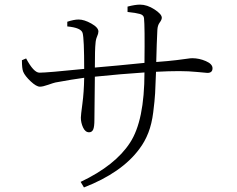

<svg xmlns="http://www.w3.org/2000/svg" viewBox="-20 -781 1040 843"><path d="M540 -728.5V-752Q573.2 -760.7 594.7 -760.7Q626 -760.7 658.2 -739.7Q690.4 -718.8 690.4 -703.1Q690.4 -694.3 681.2 -682.1Q671.9 -669.9 670.9 -649.4Q668 -592.8 666 -508.8Q719.7 -512.7 755.4 -517.1Q791 -521.5 803.2 -523.4Q815.4 -525.4 824.2 -525.4Q854.5 -525.4 883.8 -512.7Q913.1 -500 913.1 -481.4Q913.1 -460.9 890.6 -460.9Q886.7 -460.9 847.7 -464.8Q808.6 -468.8 766.6 -468.8Q722.7 -468.8 665 -465.8Q663.1 -404.3 661.1 -371.6Q659.2 -338.9 652.8 -288.1Q646.5 -237.3 631.3 -198.2Q616.2 -159.2 591.8 -127Q514.6 -22.5 348.6 42L334 17.6Q486.3 -54.7 550.8 -154.3Q614.3 -251 614.3 -462.9Q510.7 -456.1 396.5 -444.3Q394.5 -282.2 394.5 -254.9Q394.5 -224.6 389.2 -212.4Q383.8 -200.2 371.1 -200.2Q354.5 -200.2 344.7 -221.2Q335 -242.2 335 -264.6Q335 -275.4 341.8 -325.7Q348.6 -376 349.6 -439.5Q297.9 -432.6 223.6 -418.9Q214.8 -417 191.4 -408.7Q168 -400.4 155.3 -400.4Q139.6 -400.4 114.7 -423.8Q89.8 -447.3 82 -465.8Q76.2 -479.5 76.2 -516.6L94.7 -524.4Q127.9 -461.9 153.3 -461.9Q186.5 -461.9 349.6 -478.5Q349.6 -611.3 342.8 -635.7Q336.9 -659.2 275.4 -665V-685.5Q304.7 -695.3 325.2 -695.3Q349.6 -695.3 380.9 -677.7Q412.1 -660.2 412.1 -642.6Q412.1 -633.8 406.2 -620.6Q400.4 -607.4 399.4 -590.8Q396.5 -566.4 396.5 -484.4Q489.3 -492.2 614.3 -504.9Q616.2 -666 612.3 -701.2Q611.3 -714.8 594.2 -719.7Q577.1 -724.6 540 -728.5Z"/></svg>

Font: GenYoMin TW TTF Light
Style: Regular
Weight: 300
Version: Version 1.300